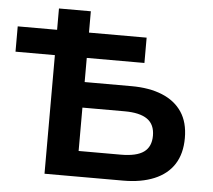

<svg xmlns="http://www.w3.org/2000/svg" viewBox="-52 -760 904 816"><g transform="rotate(5 400.0 -352.5)"><path d="M167 0V-506H-1V-614H167V-705H303V-614H549V-506H303V-403H503Q579 -403 634 -380.5Q689 -358 718.5 -314Q748 -270 748 -203Q748 -136 719 -91Q690 -46 634.5 -23Q579 0 503 0ZM303 -109H483Q550 -109 581 -131.5Q612 -154 612 -201Q612 -249 580 -271.5Q548 -294 483 -294H303Z"/></g></svg>

Font: Nunito Sans 7pt
Style: Bold
Weight: 700
Designer: Vernon Adams
Foundry: Vernon Adams
Version: Version 3.101;gftools[0.9.27]